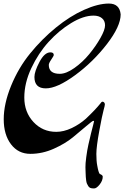

<svg xmlns="http://www.w3.org/2000/svg" viewBox="-20 -851 700 1082"><path d="M174 -417Q174 -448 202.5 -502Q231 -556 264 -556Q283 -556 283 -541Q283 -536 269 -515.5Q255 -495 255 -485Q255 -435 317 -435Q353 -435 399.5 -468Q446 -501 483 -546Q520 -591 546 -637Q572 -683 572 -708.5Q572 -734 554.5 -748.5Q537 -763 507 -763Q450 -763 381 -721Q312 -679 254 -615Q196 -551 156.5 -467Q117 -383 117 -301Q117 -219 168.5 -163.5Q220 -108 297 -108Q339 -108 383.5 -129Q428 -150 464 -182Q517 -232 545 -267Q552 -278 557.5 -278Q563 -278 567 -273.5Q571 -269 571 -262.5Q571 -256 563.5 -229.5Q556 -203 539.5 -113.5Q523 -24 523 16.5Q523 57 528 82Q535 122 542 129Q543 130 548 132Q559 137 559 145Q559 167 541.5 189Q524 211 510 211Q496 211 489 208Q482 205 477.5 198Q473 191 470 184Q467 177 465.5 165.5Q464 154 463.5 146Q463 138 462.5 124Q462 110 461.5 91.5Q461 73 466 34.5Q471 -4 478.5 -37.5Q486 -71 493 -99.5Q500 -128 505 -146.5Q510 -165 510 -167.5Q510 -170 505.5 -170Q501 -170 467 -141Q433 -112 390.5 -77Q348 -42 283.5 -13Q219 16 151 16Q83 16 42 -38Q1 -92 1 -179Q1 -266 42.5 -367.5Q84 -469 150 -550Q216 -631 295 -695.5Q374 -760 453.5 -795.5Q533 -831 593.5 -831Q654 -831 660 -770Q660 -703 582.5 -602.5Q505 -502 403.5 -427.5Q302 -353 238 -353Q174 -353 174 -417Z"/></svg>

Font: Dr Sugiyama
Style: Regular
Weight: 400
Designer: Alejandro Paul
Foundry: Alejandro Paul
Version: Version 1.000